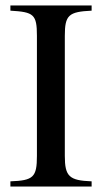

<svg xmlns="http://www.w3.org/2000/svg" viewBox="-20 -682 373 702"><path d="M315 0V-19C233 -22 217 -37 217 -112V-551C217 -627 231 -639 315 -643V-662H18V-643C103 -638 115 -630 115 -551V-112C115 -34 102 -22 18 -19V0Z"/></svg>

Font: XITS Math
Style: Regular
Weight: 400
Designer: MicroPress Inc., with final additions and corrections provided by Coen Hoffman, Elsevier (retired)
Version: Version 1.302